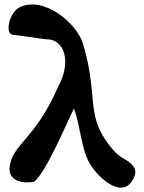

<svg xmlns="http://www.w3.org/2000/svg" viewBox="-20 -818 645 860"><path d="M42 -662 185 -642C268 -646 303 -542 240 -429C138 -193 34 -172 23 -69C17 -12 74 7 132 -4C183 -38 283 -276 311 -332C342 -253 342 -147 386 -79C430 -10 540 82 583 -30C600 -74 547 -100 520 -116C491 -135 454 -186 437 -216C374 -329 414 -416 351 -624C324 -712 180 -837 69 -786C20 -763 -2 -659 42 -662Z"/></svg>

Font: Philokalia
Style: Regular
Weight: 400
Version: Version 001.010